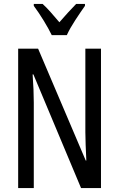

<svg xmlns="http://www.w3.org/2000/svg" viewBox="-20 -1029 609 983"><path d="M497 -66H395L151 -648H147Q153 -566 153 -504V-66H73V-780H175L419 -207H422Q420 -251 418.5 -287.5Q417 -324 417 -352V-780H497ZM245 -849Q229 -882 204 -923Q179 -964 153 -999V-1009H198Q217 -992 239.5 -966.5Q262 -941 284 -915Q310 -945 327.5 -964Q345 -983 370 -1009H415V-999Q393 -968 365.5 -926Q338 -884 322 -849Z"/></svg>

Font: Noto Sans Malayalam UI ExtraCondensed
Style: Regular
Weight: 400
Width: 2
Designer: Jelle Bosma - Monotype Design Team
Foundry: Monotype Imaging Inc.
Version: Version 2.104; ttfautohint (v1.8.4.7-5d5b)